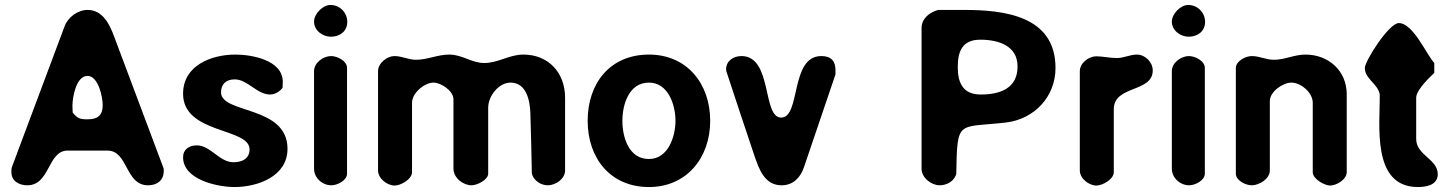

<svg xmlns="http://www.w3.org/2000/svg" viewBox="-20 -747 5846 774"><path d="M26 -53C26 -17 57 0 90 0C183 0 171 -140 253 -140H413C497 -140 484 0 577 0C612 0 640 -19 640 -57V-67C610 -147 470 -520 440 -600C422 -649 394 -707 333 -707C293 -707 253 -677 240 -640C209 -557 64 -170 33 -87C26 -68 26 -70 26 -53ZM273 -293C273 -297 272 -316 272 -320C272 -353 286 -441 333 -441C376 -441 394 -357 394 -323C394 -282 374 -266 333 -266C303 -266 293 -269 273 -293Z M718 -113C718 -22 858 7 925 7C1019 7 1139 -36 1139 -147C1139 -323 871 -287 871 -375C871 -407 891 -427 926 -427C979 -427 1015 -366 1069 -366C1088 -366 1108 -378 1119 -393C1119 -397 1120 -413 1120 -417C1120 -505 995 -527 929 -527C833 -527 718 -484 718 -369C718 -206 986 -233 986 -145C986 -107 956 -93 921 -93C864 -93 829 -161 773 -161C743 -161 718 -145 718 -113Z M1315 -521C1284 -521 1246 -495 1246 -460V-67C1246 -29 1280 0 1316 0C1339 0 1379 -19 1379 -47V-473C1379 -502 1339 -521 1315 -521ZM1246 -660C1246 -623 1282 -599 1314 -599C1350 -599 1380 -621 1380 -659C1380 -695 1351 -727 1312 -727C1281 -727 1246 -691 1246 -660Z M1570 -521C1541 -521 1504 -493 1504 -460V-60C1504 -27 1541 1 1571 1C1595 1 1641 -24 1641 -53V-333C1641 -372 1691 -414 1728 -414C1757 -414 1808 -381 1808 -347V-67C1808 -30 1847 0 1881 0C1903 0 1948 -22 1948 -47V-313C1948 -359 1990 -414 2038 -414C2102 -414 2116 -342 2118 -293C2119 -256 2124 -84 2124 -47C2131 -19 2161 0 2188 0C2219 0 2258 -25 2258 -60V-353C2258 -455 2190 -527 2090 -527C2032 -527 1989 -493 1932 -493C1881 -493 1844 -527 1791 -527C1744 -527 1703 -506 1657 -506C1627 -506 1600 -521 1570 -521Z M2349 -260C2349 -109 2441 7 2596 7C2749 7 2843 -112 2843 -260C2843 -410 2749 -527 2596 -527C2440 -527 2349 -412 2349 -260ZM2489 -260C2489 -325 2515 -414 2596 -414C2674 -414 2703 -324 2703 -260C2703 -197 2674 -106 2596 -106C2514 -106 2489 -195 2489 -260Z M2908 -460C2924 -409 3004 -171 3021 -120C3040 -65 3062 0 3131 0C3177 0 3207 -31 3221 -73L3348 -447V-465C3348 -501 3330 -521 3291 -521C3164 -521 3209 -273 3129 -273C3052 -273 3095 -521 2969 -521C2937 -521 2907 -502 2907 -467C2907 -466 2908 -461 2908 -460Z M3762 -707C3727 -697 3695 -673 3695 -633V-67C3695 -30 3735 0 3768 0C3797 0 3828 -17 3835 -47C3839 -267 3839 -231 4035 -253C4151 -267 4235 -358 4235 -473C4235 -684 4027 -707 3865 -707ZM3841 -477C3841 -541 3860 -587 3932 -587C4003 -587 4082 -564 4082 -479C4082 -391 4012 -366 3934 -366C3863 -366 3841 -411 3841 -477Z M4399 -520C4369 -520 4333 -493 4333 -460V-60C4333 -27 4370 1 4400 1C4424 1 4470 -24 4470 -53V-307C4470 -404 4627 -373 4627 -463C4627 -497 4596 -527 4563 -527C4535 -527 4511 -513 4482 -513C4453 -513 4427 -520 4399 -520Z M4773 -521C4742 -521 4704 -495 4704 -460V-67C4704 -29 4738 0 4774 0C4797 0 4837 -19 4837 -47V-473C4837 -502 4797 -521 4773 -521ZM4704 -660C4704 -623 4740 -599 4772 -599C4808 -599 4838 -621 4838 -659C4838 -695 4809 -727 4770 -727C4739 -727 4704 -691 4704 -660Z M5026 -521C5002 -521 4962 -501 4962 -473V-47C4962 -19 5002 0 5026 0C5055 0 5099 -25 5099 -60V-340C5099 -377 5151 -414 5186 -414C5224 -414 5272 -374 5272 -333V-53C5272 -25 5320 1 5342 1C5367 1 5409 -23 5409 -53V-367C5409 -463 5334 -527 5243 -527C5197 -527 5160 -506 5115 -506C5084 -506 5057 -521 5026 -521Z M5542 -367C5544 -247 5507 7 5696 7C5728 7 5776 0 5776 -45C5776 -106 5689 -121 5689 -187V-353C5689 -388 5757 -448 5762 -453V-493C5731 -526 5677 -654 5619 -654C5579 -654 5482 -501 5482 -473C5482 -429 5534 -410 5542 -367Z"/></svg>

Font: Asimov Print
Style: Regular
Weight: 500
Designer: Google
Version: Version 2.000980: 2014